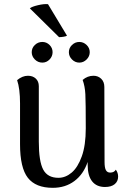

<svg xmlns="http://www.w3.org/2000/svg" viewBox="-20 -886 610 920"><path d="M546 -40Q546 -17 529.5 -3.5Q513 10 483 10Q443 10 421.5 -17Q400 -44 400 -97V-110Q380 -51 336.5 -18.5Q293 14 233 14Q151 14 113.5 -34Q76 -82 76 -195V-391Q76 -461 62 -502Q87 -523 114 -523Q137 -523 151.5 -509.5Q166 -496 166 -473V-207Q166 -113 187 -73.5Q208 -34 260 -34Q294 -34 323.5 -59Q353 -84 372 -137Q391 -190 391 -271Q391 -396 389 -434.5Q387 -473 376 -503Q399 -523 428 -523Q450 -523 465 -508.5Q480 -494 480 -469L481 -110Q481 -82 487.5 -70.5Q494 -59 508 -59Q527 -59 535 -73Q546 -58 546 -40ZM132 -636Q132 -656 147 -670.5Q162 -685 183 -685Q203 -685 217.5 -670.5Q232 -656 232 -636Q232 -616 217.5 -601Q203 -586 183 -586Q162 -586 147 -601Q132 -616 132 -636ZM310 -636Q310 -656 325 -670.5Q340 -685 360 -685Q380 -685 395 -670.5Q410 -656 410 -636Q410 -616 395 -601Q380 -586 360 -586Q340 -586 325 -601Q310 -616 310 -636ZM210 -866 301 -715Q297 -712 285 -710Q273 -708 263 -708L123 -846Q132 -854 161.5 -861Q191 -868 210 -866Z"/></svg>

Font: Arima Madurai Medium
Style: Regular
Weight: 500
Designer: Joana Correia and Natanael Gama
Foundry: NDISCOVER
Version: Version 1.020